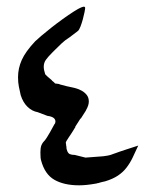

<svg xmlns="http://www.w3.org/2000/svg" viewBox="-20 -566 482 575"><path d="M222 -211H221L205 -186H206Q194 -166 185.5 -154Q177 -142 177 -138Q177 -137 177.5 -136Q178 -135 178 -133Q178 -132 178 -131L179 -126Q179 -125 179 -124Q179 -121 180 -118Q183 -107 189 -104.5Q195 -102 204 -102L236 -94L289 -98Q305 -100 311 -102Q317 -104 322 -106Q323 -106 326.5 -107.5Q330 -109 337.5 -111.5Q345 -114 358.5 -118.5Q372 -123 394 -130Q385 -110 377 -93.5Q369 -77 358.5 -63.5Q348 -50 333 -40Q318 -30 295 -23Q290 -22 286 -21Q282 -20 278.5 -19Q275 -18 272 -17L273 -18Q269 -16 266 -16Q238 -11 217 -11Q172 -11 143 -27.5Q114 -44 103 -86Q102 -89 101.5 -94.5Q101 -100 101 -110Q101 -123 104 -131L106 -135Q108 -139 111 -142Q113 -144 115 -146.5Q117 -149 120.5 -154.5Q124 -160 129.5 -169.5Q135 -179 143 -194Q146 -197 146 -202Q146 -216 122 -219L93 -230Q76 -233 62.5 -246Q49 -259 42 -281Q39 -294 36.5 -306.5Q34 -319 34 -335Q34 -361 45 -386Q56 -411 85 -442Q90 -447 103.5 -458.5Q117 -470 133.5 -483Q150 -496 168 -509Q186 -522 201 -531.5Q216 -541 222.5 -543.5Q229 -546 231 -546Q235 -546 235 -542Q235 -539 233 -529Q231 -519 228 -508Q225 -497 221 -486.5Q217 -476 213 -473Q205 -467 188 -454Q175 -446 164.5 -436Q154 -426 145 -417L136 -408Q124 -396 117.5 -387Q111 -378 111 -366Q111 -357 115 -345Q115 -343 122.5 -336.5Q130 -330 136 -325H135Q143 -319 145 -316Q150 -315 153 -315Q156 -315 160 -313L179 -308Q190 -306 202 -303Q214 -300 223.5 -295Q233 -290 239.5 -282Q246 -274 246 -262Q246 -250 237 -235L238 -236Z"/></svg>

Font: New Athena Unicode
Style: Bold
Weight: 700
Designer: J. Rusten 1997; rev. by R. Hancock 2001, 2002, rev. by D. Mastronarde 2002-2021
Foundry: Society for Classical Studies (formerly American Philological Association)
Version: Version 5.008